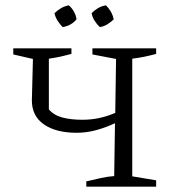

<svg xmlns="http://www.w3.org/2000/svg" viewBox="-20 -703 663 723"><path d="M239 -683Q251 -673 259 -658Q267 -643 268 -630Q248 -606 216 -601Q206 -611 197.5 -624Q189 -637 185 -653Q196 -664 209.5 -672Q223 -680 239 -683ZM379 -683Q390 -672 397.5 -659Q405 -646 408 -630Q399 -621 386 -612.5Q373 -604 356 -601Q345 -611 336.5 -624.5Q328 -638 325 -653Q335 -664 348.5 -672Q362 -680 379 -683ZM305 0V-20Q335 -27 359.5 -32.5Q384 -38 410 -40L413 -239Q379 -223 342.5 -213Q306 -203 269 -203Q191 -203 145.5 -234.5Q100 -266 100 -325L104 -481L30 -498V-521H249V-500Q231 -495 211 -490.5Q191 -486 164 -482V-291Q183 -269 215 -260.5Q247 -252 290 -252Q323 -252 353.5 -258.5Q384 -265 414 -278L417 -481L328 -498V-521H568V-500Q550 -495 526.5 -490Q503 -485 478 -482V-39L568 -24V0Z"/></svg>

Font: Piazzolla SC Light
Style: Regular
Weight: 300
Designer: Juan Pablo del Peral
Foundry: Huerta Tipografica
Version: Version 1.330